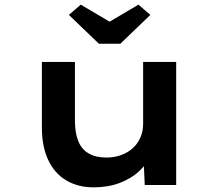

<svg xmlns="http://www.w3.org/2000/svg" viewBox="-20 -795 941 825"><path d="M382 10Q315 10 264.5 -20Q214 -50 187 -108Q160 -166 160 -246V-529H302V-276Q302 -225 316 -189.5Q330 -154 360.5 -136Q391 -118 437 -118Q470 -118 498.5 -128Q527 -138 548.5 -156.5Q570 -175 582.5 -202.5Q595 -230 595 -262V-529H737V0H602L597 -109L623 -121Q610 -89 577 -58.5Q544 -28 494.5 -9Q445 10 382 10ZM405 -607 276 -731 327 -775 466 -693H436L575 -775L626 -731L497 -607Z"/></svg>

Font: Lexend Peta SemiBold
Style: Regular
Weight: 600
Designer: Bonnie Shaver-Troup, Thomas Jockin
Foundry: Lexend
Version: Version 1.007